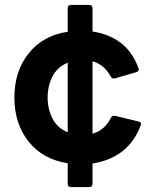

<svg xmlns="http://www.w3.org/2000/svg" viewBox="-20 -754 620 774"><path d="M266 0Q253 0 253 -13V-96Q153 -111 95.5 -183Q38 -255 38 -361Q38 -467 95.5 -539Q153 -611 253 -626V-721Q253 -734 266 -734H340Q353 -734 353 -721V-627Q420 -617 467 -581Q514 -545 538 -480Q543 -467 529 -463L443 -438Q432 -435 426 -446Q401 -493 353 -507V-215Q403 -230 427 -279Q433 -290 444 -287L539 -264Q552 -261 547 -248Q521 -180 471 -142.5Q421 -105 353 -95V-13Q353 0 340 0ZM172 -361Q172 -314 192 -275.5Q212 -237 253 -221V-501Q212 -485 192 -446.5Q172 -408 172 -361Z"/></svg>

Font: LINE Seed Sans App
Style: Bold
Weight: 700
Designer: LINE VX Design & Dalton Maag Ltd & Sandoll Inc
Foundry: Dalton Maag Ltd
Version: Version 1.003